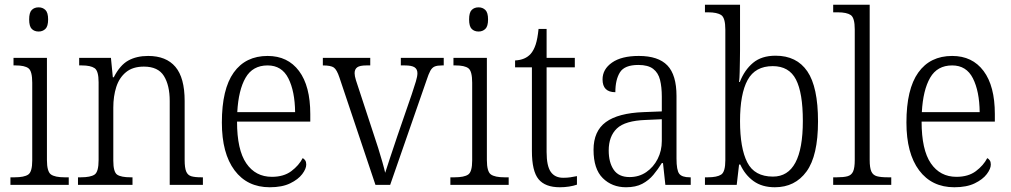

<svg xmlns="http://www.w3.org/2000/svg" viewBox="-20 -780 4265 810"><path d="M143 -647Q125 -647 114 -658Q103 -669 103 -698Q103 -727 114 -738Q125 -749 143 -749Q160 -749 171.5 -738Q183 -727 183 -698Q183 -669 171.5 -658Q160 -647 143 -647ZM24 0V-32H42Q82 -32 99 -43.5Q116 -55 116 -103V-431Q116 -480 100 -492Q84 -504 46 -504H37V-536H178V-105Q178 -56 195 -44Q212 -32 252 -32H270V0Z M309 0V-32H321Q362 -32 379 -43.5Q396 -55 396 -105V-433Q396 -481 379 -492.5Q362 -504 325 -504H314V-536H448L456 -454H460Q486 -505 521 -524.5Q556 -544 605 -544Q681 -544 720 -498Q759 -452 759 -354V-105Q759 -72 765.5 -56.5Q772 -41 787 -36.5Q802 -32 829 -32H836V0H696V-354Q696 -420 671.5 -459.5Q647 -499 587 -499Q540 -499 511.5 -475.5Q483 -452 470.5 -413Q458 -374 458 -326V-102Q458 -54 474.5 -43Q491 -32 531 -32H539V0Z M1118 10Q1023 10 969.5 -61.5Q916 -133 916 -263Q916 -404 966 -474Q1016 -544 1109 -544Q1194 -544 1241.5 -480.5Q1289 -417 1289 -299V-267H980Q980 -148 1019 -91Q1058 -34 1127 -34Q1177 -34 1209 -58Q1241 -82 1257 -113Q1263 -110 1267.5 -103.5Q1272 -97 1272 -86Q1272 -68 1255 -45.5Q1238 -23 1204 -6.5Q1170 10 1118 10ZM1225 -307Q1224 -395 1196.5 -449.5Q1169 -504 1109 -504Q1046 -504 1016 -452Q986 -400 981 -307Z M1412 -453Q1401 -486 1388.5 -495Q1376 -504 1342 -504V-536H1542V-504H1526Q1498 -504 1487 -496Q1476 -488 1476 -471Q1476 -460 1481.5 -442Q1487 -424 1493 -407L1557 -212Q1566 -186 1575.5 -155.5Q1585 -125 1593 -97Q1601 -69 1605 -51Q1611 -71 1625 -112.5Q1639 -154 1657 -208L1717 -382Q1728 -415 1734.5 -436.5Q1741 -458 1741 -471Q1741 -488 1729 -496Q1717 -504 1688 -504H1671V-536H1852V-504H1845Q1825 -504 1814 -499.5Q1803 -495 1795.5 -481.5Q1788 -468 1779 -440L1626 0H1564Z M1999 -647Q1981 -647 1970 -658Q1959 -669 1959 -698Q1959 -727 1970 -738Q1981 -749 1999 -749Q2016 -749 2027.5 -738Q2039 -727 2039 -698Q2039 -669 2027.5 -658Q2016 -647 1999 -647ZM1880 0V-32H1898Q1938 -32 1955 -43.5Q1972 -55 1972 -103V-431Q1972 -480 1956 -492Q1940 -504 1902 -504H1893V-536H2034V-105Q2034 -56 2051 -44Q2068 -32 2108 -32H2126V0Z M2342 10Q2280 10 2252 -24Q2224 -58 2224 -143V-496H2153V-525Q2196 -527 2219 -553Q2232 -568 2240 -592.5Q2248 -617 2252 -658H2286V-536H2405V-496H2286V-139Q2286 -80 2303.5 -55Q2321 -30 2356 -30Q2373 -30 2386 -32Q2399 -34 2414 -37V-1Q2400 4 2381 7Q2362 10 2342 10Z M2621 10Q2562 10 2523 -28.5Q2484 -67 2484 -148Q2484 -227 2536 -265Q2588 -303 2695 -307L2772 -310V-372Q2772 -413 2764.5 -443Q2757 -473 2735.5 -489.5Q2714 -506 2673 -506Q2615 -506 2595.5 -475Q2576 -444 2576 -391Q2522 -391 2522 -445Q2522 -488 2562 -516Q2602 -544 2675 -544Q2757 -544 2795.5 -504Q2834 -464 2834 -375V-111Q2834 -62 2845.5 -47Q2857 -32 2890 -32H2894V0H2787L2777 -92H2772Q2756 -66 2736.5 -42.5Q2717 -19 2689.5 -4.5Q2662 10 2621 10ZM2636 -33Q2676 -33 2706.5 -54Q2737 -75 2754.5 -109.5Q2772 -144 2772 -185V-277L2705 -274Q2617 -271 2582.5 -238Q2548 -205 2548 -145Q2548 -95 2569 -64Q2590 -33 2636 -33Z M3249 10Q3195 10 3159 -16Q3123 -42 3103 -86H3098L3088 0H2954V-32H2966Q3005 -32 3022.5 -43.5Q3040 -55 3040 -104V-655Q3040 -705 3022.5 -716.5Q3005 -728 2968 -728H2954V-760H3102V-569Q3102 -551 3101.5 -525.5Q3101 -500 3100.5 -475.5Q3100 -451 3098 -434H3101Q3121 -485 3157 -515Q3193 -545 3252 -545Q3341 -545 3386 -479Q3431 -413 3431 -268Q3431 -123 3382.5 -56.5Q3334 10 3249 10ZM3241 -35Q3367 -35 3367 -270Q3367 -388 3338 -444.5Q3309 -501 3240 -501Q3166 -501 3134 -442.5Q3102 -384 3102 -269Q3102 -155 3132.5 -95Q3163 -35 3241 -35Z M3495 0V-32H3511Q3539 -32 3555.5 -36.5Q3572 -41 3579 -56.5Q3586 -72 3586 -105V-656Q3586 -705 3569 -716.5Q3552 -728 3515 -728H3495V-760H3649V-105Q3649 -72 3656 -56.5Q3663 -41 3679.5 -36.5Q3696 -32 3725 -32H3740V0Z M4006 10Q3911 10 3857.5 -61.5Q3804 -133 3804 -263Q3804 -404 3854 -474Q3904 -544 3997 -544Q4082 -544 4129.5 -480.5Q4177 -417 4177 -299V-267H3868Q3868 -148 3907 -91Q3946 -34 4015 -34Q4065 -34 4097 -58Q4129 -82 4145 -113Q4151 -110 4155.5 -103.5Q4160 -97 4160 -86Q4160 -68 4143 -45.5Q4126 -23 4092 -6.5Q4058 10 4006 10ZM4113 -307Q4112 -395 4084.5 -449.5Q4057 -504 3997 -504Q3934 -504 3904 -452Q3874 -400 3869 -307Z"/></svg>

Font: Noto Serif SemiCondensed Light
Style: Regular
Weight: 300
Width: 4
Designer: Monotype Design Team
Foundry: Monotype Imaging Inc.
Version: Version 2.013